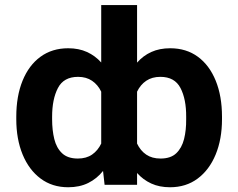

<svg xmlns="http://www.w3.org/2000/svg" viewBox="-20 -748 964 777"><path d="M878.4 -275.4V-265.6Q878.4 -185.1 852.8 -122.8Q827.1 -60.5 780 -25.4Q732.9 9.8 668 9.8Q625 9.8 592 -5.4Q559.1 -20.5 534.7 -47.9V0H403.3L397 -56.2Q372.1 -24.9 337.2 -7.6Q302.2 9.8 255.9 9.8Q191.4 9.8 144.3 -25.4Q97.2 -60.5 71.5 -122.8Q45.9 -185.1 45.9 -265.6V-275.4Q45.9 -358.9 71.3 -421.4Q96.7 -483.9 143.8 -518.3Q190.9 -552.7 255.9 -552.7Q298.8 -552.7 332 -537.6Q365.2 -522.5 389.6 -495.1V-727.5H534.7V-494.6Q559.1 -522.5 592.3 -537.6Q625.5 -552.7 668.9 -552.7Q733.9 -552.7 780.8 -518.3Q827.6 -483.9 853 -421.4Q878.4 -358.9 878.4 -275.4ZM733.4 -265.6V-275.4Q733.9 -346.7 710.4 -391.8Q687 -437 628.9 -437Q595.2 -437 571.8 -421.1Q548.3 -405.3 534.7 -377V-167Q548.3 -138.2 571.8 -122.3Q595.2 -106.4 629.9 -106.4Q670.9 -106.4 693.4 -127.9Q715.8 -149.4 724.9 -185.3Q733.9 -221.2 733.4 -265.6ZM190.9 -275.4V-265.6Q190.9 -221.2 199.7 -185.3Q208.5 -149.4 231.2 -127.9Q253.9 -106.4 294.9 -106.4Q329.6 -106.4 352.8 -122.6Q376 -138.7 389.6 -167V-377Q376 -405.3 352.5 -421.1Q329.1 -437 295.9 -437Q237.8 -437 214.4 -391.8Q190.9 -346.7 190.9 -275.4Z"/></svg>

Font: Inter Display
Style: Bold
Weight: 700
Designer: Rasmus Andersson
Foundry: rsms
Version: Version 4.001;git-9221beed3